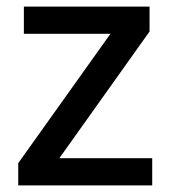

<svg xmlns="http://www.w3.org/2000/svg" viewBox="-20 -559 515 579"><path d="M439 0V-82H159L431 -464V-539H52V-457H313L35 -67V0Z"/></svg>

Font: Noto Sans Devanagari UI Medium
Style: Regular
Weight: 500
Designer: Jelle Bosma - Monotype Design Team
Foundry: Monotype Imaging Inc.
Version: Version 2.004